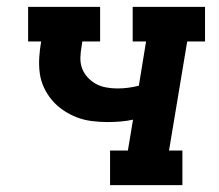

<svg xmlns="http://www.w3.org/2000/svg" viewBox="-20 -540 640 560"><path d="M301 0V-101H353L368 -191Q350 -187 331 -185.5Q312 -184 293 -184Q270 -184 247 -187Q224 -190 203.5 -198Q183 -206 164.5 -218.5Q146 -231 132 -247.5Q118 -264 108.5 -284Q99 -304 96 -326.5Q93 -349 94.5 -372.5Q96 -396 100 -419H62V-520H272V-419H220L218 -405Q215 -389 214.5 -372Q214 -355 219.5 -340.5Q225 -326 235.5 -314.5Q246 -303 259.5 -295.5Q273 -288 289.5 -285Q306 -282 322 -282Q338 -282 353.5 -284Q369 -286 385 -290L406 -419H367V-520H578V-419H526L473 -101H512V0Z"/></svg>

Font: Iosevka Etoile Oblique
Style: Bold
Weight: 700
Italic angle: -9°
Designer: Belleve Invis
Foundry: Belleve Invis
Version: Version 15.5.2; ttfautohint (v1.8.4)